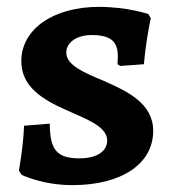

<svg xmlns="http://www.w3.org/2000/svg" viewBox="-20 -530 505 559"><path d="M191 9C334 9 426 -53 426 -149C426 -230 349 -265 281 -295C224 -319 173 -340 173 -377C173 -407 204 -428 247 -428C301 -428 323 -410 323 -367C323 -355 322 -343 322 -343L330 -338L399 -343C405 -414 419 -477 419 -477L412 -489C412 -489 351 -510 268 -510C135 -510 42 -445 42 -352C42 -276 107 -239 172 -210C232 -183 292 -162 292 -121C292 -89 261 -69 212 -69C147 -69 125 -92 125 -170L50 -164C48 -104 35 -33 35 -33L43 -21C43 -21 103 9 191 9Z"/></svg>

Font: Alegreya SC
Style: Bold
Weight: 700
Designer: Juan Pablo del Peral
Foundry: Huerta Tipografica
Version: Version 2.007;PS 002.007;hotconv 1.0.88;makeotf.lib2.5.64775